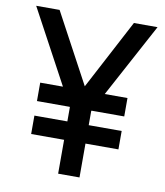

<svg xmlns="http://www.w3.org/2000/svg" viewBox="-80 -766 716 832"><g transform="rotate(10 278.5 -350.0)"><path d="M232 0V-149H87V-230H232V-292L231 -294H87V-375H187L12 -700H115L280 -393L442 -700H546L371 -375H471V-294H327L326 -292V-230H471V-149H326V0Z"/></g></svg>

Font: Haskoy Medium
Style: Regular
Weight: 500
Designer: Ertekin Erdin
Foundry: Ertekin Erdin
Version: Version 1.500; ttfautohint (v1.8.3)